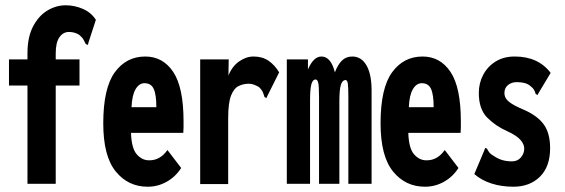

<svg xmlns="http://www.w3.org/2000/svg" viewBox="-20 -696 2140 727"><path d="M84 -372H14V-471H84V-494Q84 -556 105.5 -596.5Q127 -637 160 -656.5Q193 -676 229 -676Q262 -676 293.5 -662.5Q325 -649 343 -621L315 -535L313 -526L305 -529Q301 -536 297 -544.5Q293 -553 280 -564Q263 -575 241 -575Q219 -575 205 -555Q191 -535 191 -494V-471H281V-372H191V0H84Z M539 11Q465 11 418 -47Q371 -105 371 -229Q371 -362 414.5 -422Q458 -482 530 -482Q597 -482 636 -423.5Q675 -365 675 -236Q675 -225 675 -214Q675 -203 674 -193H476Q478 -134 498 -111.5Q518 -89 544 -89Q586 -88 614 -128L666 -60Q645 -27 611.5 -8Q578 11 539 11ZM478 -290H572Q572 -338 562 -359.5Q552 -381 527 -381Q507 -381 493.5 -358.5Q480 -336 478 -290Z M738 -471H846L845 -410Q859 -445 885.5 -463.5Q912 -482 940 -482Q974 -482 997.5 -465.5Q1021 -449 1037 -422L993 -334L989 -325L982 -328Q979 -336 976 -345Q973 -354 961 -366Q953 -371 943 -375Q933 -379 922 -379Q902 -379 884 -370.5Q866 -362 855 -334.5Q844 -307 844 -249V1H738Z M1066 0V-471H1146V-433Q1167 -482 1197 -482Q1233 -482 1248 -422Q1259 -451 1274.5 -466.5Q1290 -482 1314 -482Q1349 -482 1368.5 -447Q1388 -412 1387 -346V0H1299V-332Q1299 -367 1297 -380Q1295 -393 1288 -393Q1277 -393 1271 -375.5Q1265 -358 1265 -312V0H1188V-328Q1188 -370 1185 -382.5Q1182 -395 1175 -395Q1164 -395 1159 -377Q1154 -359 1154 -316V0Z M1589 11Q1515 11 1468 -47Q1421 -105 1421 -229Q1421 -362 1464.5 -422Q1508 -482 1580 -482Q1647 -482 1686 -423.5Q1725 -365 1725 -236Q1725 -225 1725 -214Q1725 -203 1724 -193H1526Q1528 -134 1548 -111.5Q1568 -89 1594 -89Q1636 -88 1664 -128L1716 -60Q1695 -27 1661.5 -8Q1628 11 1589 11ZM1528 -290H1622Q1622 -338 1612 -359.5Q1602 -381 1577 -381Q1557 -381 1543.5 -358.5Q1530 -336 1528 -290Z M1924 11Q1878 11 1840 -1.5Q1802 -14 1776 -37L1814 -127L1817 -136L1824 -133Q1828 -125 1833 -118.5Q1838 -112 1852 -104Q1880 -85 1918 -85Q1940 -85 1952.5 -100Q1965 -115 1965 -133Q1965 -150 1950.5 -166.5Q1936 -183 1901 -199Q1856 -219 1824.5 -251Q1793 -283 1793 -344Q1793 -381 1809.5 -412.5Q1826 -444 1856.5 -463Q1887 -482 1929 -482Q2018 -482 2065 -420L2020 -345L2015 -336L2008 -341Q2006 -349 2002 -356Q1998 -363 1985 -373Q1975 -380 1962.5 -382.5Q1950 -385 1937 -385Q1917 -385 1903.5 -374Q1890 -363 1890 -344Q1890 -324 1908 -310Q1926 -296 1960 -282Q2014 -259 2038.5 -225.5Q2063 -192 2063 -135Q2063 -65 2024.5 -27Q1986 11 1924 11Z"/></svg>

Font: Inconsolata ExtraCondensed Black
Style: Regular
Weight: 900
Width: 2
Monospace: yes
Designer: Raph Levien, Cyreal, Brenton Simpson
Foundry: Raph Levien, Cyreal, Google
Version: Version 3.001; ttfautohint (v1.8.2.53-6de2)